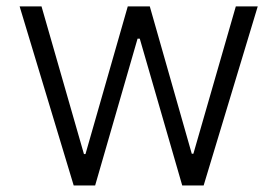

<svg xmlns="http://www.w3.org/2000/svg" viewBox="-20 -565 845 585"><path d="M204.5 0 39.8 -545.5H106.5L235.8 -95.5H240.4L369.3 -545.5H436.4L564.3 -96.6H569.2L698.5 -545.5H765.3L600.5 0H535.2L405.9 -447.1H399.1L269.9 0Z"/></svg>

Font: Inter Zeller Light
Style: Regular
Weight: 300
Designer: Rasmus Andersson; Joe Bland
Foundry: zeller
Version: Version 3.015;git-dec3a8cb1